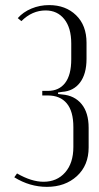

<svg xmlns="http://www.w3.org/2000/svg" viewBox="-20 -727 390 754"><path d="M164.1 6.8Q96.7 6.8 36.1 -30.8L46.9 -45.9Q103.5 -13.2 150.9 -13.2Q203.6 -13.2 235.8 -49.8Q268.1 -86.4 268.1 -149.9V-228Q268.1 -290 242.2 -321Q216.3 -352.1 168 -352.1H146V-370.1H168Q211.9 -370.1 235.8 -401.4Q259.8 -432.6 259.8 -494.1V-556.2Q259.8 -617.7 232.4 -651.9Q205.1 -686 159.2 -686Q106 -686 64 -644L49.8 -655.8Q70.8 -679.7 103.5 -693.4Q136.2 -707 172.9 -707Q237.8 -707 278.8 -667.2Q319.8 -627.4 319.8 -559.1V-496.1Q319.8 -436.5 294.2 -402.8Q268.6 -369.1 224.1 -366.2L208 -363.8V-357.9L224.1 -356Q272.5 -352.1 300.3 -318.4Q328.1 -284.7 328.1 -225.1V-147.9Q328.1 -77.6 282 -35.4Q235.8 6.8 164.1 6.8Z"/></svg>

Font: Moniqa Narrow Heading
Style: Regular
Weight: 400
Width: 4
Designer: Rajesh Rajput
Foundry: Rajesh Rajput
Version: Version 1.000